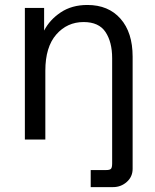

<svg xmlns="http://www.w3.org/2000/svg" viewBox="-20 -559 621 769"><path d="M79.6 0V-527.3H156.7V-436.5Q178.7 -479.5 223.1 -509.3Q267.6 -539.1 330.1 -539.1Q414.1 -539.1 462.6 -484.1Q511.2 -429.2 511.2 -332V0H429.2V-325.7Q429.2 -390.6 402.6 -430.7Q376 -470.7 314.9 -470.7Q249 -470.7 205.3 -420.7Q161.6 -370.6 161.6 -275.9V0ZM343.3 190.4V122.1H404.8Q420.4 122.1 424.8 116.7Q429.2 111.3 429.2 95.2V-18.6H511.2V117.2Q511.2 148.9 487.8 169.7Q464.4 190.4 433.1 190.4Z"/></svg>

Font: Schibsted Grotesk
Style: Regular
Weight: 400
Designer: Bakken & Baeck AS, Henrik Kongsvoll
Foundry: Schibsted ASA
Version: Version 1.100; ttfautohint (v1.8.4.7-5d5b);gftools[0.9.25]